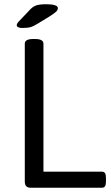

<svg xmlns="http://www.w3.org/2000/svg" viewBox="-20 -886 524 906"><path d="M97 -30V-680Q97 -702 137 -702H145Q185 -702 185 -680V-76H460Q471 -76 475.5 -69Q480 -62 480 -46V-30Q480 -14 475.5 -7Q471 0 460 0H127Q111 0 104 -7Q97 -14 97 -30ZM59 -767Q59 -775 70 -786L124 -843Q137 -856 152.5 -861Q168 -866 200 -866Q224 -866 238.5 -861.5Q253 -857 253 -848Q253 -839 245.5 -831.5Q238 -824 213 -808L159 -775Q138 -762 124 -758Q110 -754 85 -754Q73 -754 66 -757.5Q59 -761 59 -767Z"/></svg>

Font: Asap-Regular
Style: Regular
Weight: 400
Designer: Pablo Cosgaya
Foundry: Omnibus-Type
Version: Version 2.000; ttfautohint (v1.8)